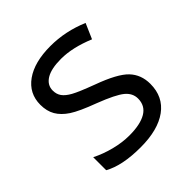

<svg xmlns="http://www.w3.org/2000/svg" viewBox="-155 -661 786 786"><g transform="rotate(-45 238.5 -267.5)"><path d="M431.2 -146Q431.2 -71.3 375.5 -30.8Q319.8 9.8 219.2 9.8Q112.8 9.8 53.2 -23.9V-99.1Q91.8 -79.6 136 -68.4Q180.2 -57.1 221.2 -57.1Q284.7 -57.1 318.8 -77.4Q353 -97.7 353 -139.2Q353 -170.4 325.9 -192.6Q298.8 -214.8 220.2 -245.1Q145.5 -272.9 114 -293.7Q82.5 -314.5 67.1 -340.8Q51.8 -367.2 51.8 -403.8Q51.8 -469.2 105 -507.1Q158.2 -544.9 251 -544.9Q337.4 -544.9 419.9 -509.8L391.1 -443.8Q310.5 -477.1 245.1 -477.1Q187.5 -477.1 158.2 -459Q128.9 -440.9 128.9 -409.2Q128.9 -387.7 139.9 -372.6Q150.9 -357.4 175.3 -343.8Q199.7 -330.1 269 -304.2Q364.3 -269.5 397.7 -234.4Q431.2 -199.2 431.2 -146Z"/></g></svg>

Font: f02132580
Style: Regular
Weight: 400
Foundry: Ascender Corporation
Version: Version 1.10